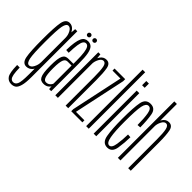

<svg xmlns="http://www.w3.org/2000/svg" viewBox="-156 -1222 1888 1888"><g transform="rotate(45 788.0 -278.0)"><path d="M115 229.5Q145 229.5 164.8 215Q184.5 200.5 196.2 159Q208 117.5 208 38.5V-598H178.5L171.5 -520.5V38.5Q171.5 143 157 172.8Q142.5 202.5 115 202.5Q97.5 202.5 85.2 190.2Q73 178 67 146.5Q61 115 59.5 54.5H24Q25.5 162.5 49 196Q72.5 229.5 115 229.5ZM97.5 3Q136 3 162 -27.8Q188 -58.5 188 -101.5L171 -128Q171 -93 152.8 -59Q134.5 -25 109 -25Q80.5 -25 69 -79.2Q57.5 -133.5 57.5 -300Q57.5 -467 69 -521.2Q80.5 -575.5 109 -575.5Q134.5 -575.5 152.8 -541.8Q171 -508 171 -474L186.5 -498Q186.5 -536 161.2 -570Q136 -604 97.5 -604Q47 -604 34 -536.8Q21 -469.5 21 -300Q21 -131 34.2 -64Q47.5 3 97.5 3Z M337 3Q353.5 3 366 -0.8Q378.5 -4.5 387.8 -10.8Q397 -17 403 -23.8Q409 -30.5 411 -37.5L414 0H443V-385.5Q443 -470.5 433.8 -518Q424.5 -565.5 405 -585Q385.5 -604.5 353 -604.5Q330.5 -604.5 313.8 -594.2Q297 -584 286 -560Q275 -536 268.5 -494.8Q262 -453.5 261 -390.5L297.5 -388.5Q299.5 -460 305.8 -500.8Q312 -541.5 323.8 -558.5Q335.5 -575.5 353 -575.5Q372 -575.5 383.5 -557.8Q395 -540 401 -498.5Q407 -457 407 -385.5V-345H338Q317.5 -345 302.5 -337.8Q287.5 -330.5 278 -311.8Q268.5 -293 264 -259.2Q259.5 -225.5 259.5 -171.5Q259.5 -116 264.2 -81.5Q269 -47 278.8 -28.8Q288.5 -10.5 302.8 -3.8Q317 3 337 3ZM345.5 -25Q334.5 -25 325.8 -31Q317 -37 310.2 -52.5Q303.5 -68 300 -97Q296.5 -126 296.5 -173Q296.5 -219 300.5 -248.2Q304.5 -277.5 311.5 -292.8Q318.5 -308 328.8 -314Q339 -320 351.5 -320H406.5V-69.5Q404.5 -61 396.5 -50.5Q388.5 -40 375.8 -32.5Q363 -25 345.5 -25ZM317 -632Q326 -632 332.8 -638.2Q339.5 -644.5 339.5 -654.5Q339.5 -664.5 332.8 -671Q326 -677.5 317 -677.5Q307 -677.5 300.5 -671Q294 -664.5 294 -654.5Q294 -644.5 300.5 -638.2Q307 -632 317 -632ZM392.5 -632Q402.5 -632 409 -638.2Q415.5 -644.5 415.5 -654.5Q415.5 -664.5 409 -671Q402.5 -677.5 392.5 -677.5Q383 -677.5 376.5 -671Q370 -664.5 370 -654.5Q370 -644.5 376.5 -638.2Q383 -632 392.5 -632Z M500 0H536V-524.5L529 -598H500ZM643.5 0H679.5V-390Q679.5 -489 669 -546.5Q658.5 -604 609.5 -604Q569 -604 544.2 -567.2Q519.5 -530.5 519.5 -486L535.5 -469Q535.5 -507 553.8 -541.2Q572 -575.5 597 -575.5Q625 -575.5 634.2 -531.8Q643.5 -488 643.5 -394.5Z M721.5 0H876.5V-28.5H759.5V-32L874 -569V-598H726V-569.5H836.5V-568.5L721.5 -29Z M929 0H965V-785H929Z M1033.5 0H1069.5V-598.5H1033.5ZM1033.5 -732V-673.5H1069.5V-732Z M1223.5 3Q1288.5 3 1301 -76.5Q1313.5 -156 1314 -230.5L1278.5 -233Q1278 -161.5 1267.2 -93.5Q1256.5 -25.5 1223.5 -25.5Q1190 -25.5 1177.5 -94.8Q1165 -164 1165 -299.5Q1165 -458 1177.2 -516.8Q1189.5 -575.5 1223.5 -575.5Q1257 -575.5 1267.5 -518.5Q1278 -461.5 1278.5 -365L1314 -367.5Q1313.5 -466 1301 -535Q1288.5 -604 1223.5 -604Q1157.5 -604 1143 -533.2Q1128.5 -462.5 1128.5 -299.5Q1128.5 -159.5 1143 -78.2Q1157.5 3 1223.5 3Z M1370 0H1406V-785H1370ZM1513.5 0H1549.5V-391.5Q1549.5 -491 1538.5 -547.5Q1527.5 -604 1478.5 -604Q1438 -604 1413.8 -567.2Q1389.5 -530.5 1389.5 -486L1405.5 -469Q1405.5 -507 1423.2 -541.2Q1441 -575.5 1466 -575.5Q1494 -575.5 1503.8 -531.8Q1513.5 -488 1513.5 -394.5Z"/></g></svg>

Font: Anybody ExtraCondensed ExtraLight
Style: Regular
Weight: 250
Width: 2
Version: Version 1.113;gftools[0.9.25]